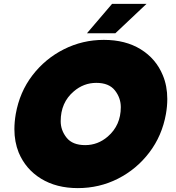

<svg xmlns="http://www.w3.org/2000/svg" viewBox="-20 -953 904 987"><path d="M418 -207Q483 -207 534 -251Q601 -309 601 -402Q601 -450 570.5 -488.5Q540 -527 475 -527Q410 -527 359 -483Q292 -426 292 -330Q292 -283 322.5 -245Q353 -207 418 -207ZM380 14Q270 14 191 -34.5Q112 -83 76 -169Q54 -224 54 -289Q54 -326 61 -367Q81 -480 146.5 -565.5Q212 -651 308 -699.5Q404 -748 514 -748Q625 -748 703.5 -699.5Q782 -651 817 -566Q840 -511 840 -444Q840 -407 833 -367Q813 -255 747.5 -169Q682 -83 586.5 -34.5Q491 14 380 14ZM573 -782H427L556 -933H733Z"/></svg>

Font: YamahaIndonesia935. App Black
Style: Italic
Weight: 900
Italic angle: -10°
Designer: Dalton Maag Ltd
Foundry: Dalton Maag Ltd
Version: Version 1.002; January 01, 2024; Regular/Italic